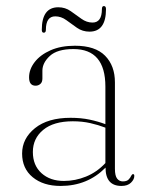

<svg xmlns="http://www.w3.org/2000/svg" viewBox="-20 -605 490 634"><path d="M53 -98Q53 -147.5 95.5 -181.8Q138 -216 213 -216Q247.5 -216 275.8 -210Q304 -204 328 -195V-319Q328 -443 222.5 -443Q169 -443 144.5 -420.2Q120 -397.5 120 -371.5V-346Q120 -333.5 113.2 -327.8Q106.5 -322 97.5 -322Q76 -322 76 -349.5Q76 -376 94.5 -400Q113 -424 147 -439Q181 -454 227.5 -454Q294.5 -454 327 -421Q359.5 -388 359.5 -333V-47.5Q359.5 -24.5 366.8 -15.2Q374 -6 385.5 -6Q398.5 -6 404.5 -12Q410.5 -18 413.5 -25Q416 -30 419.5 -30Q423.5 -30 423.5 -24Q423.5 -12.5 412.5 -1.8Q401.5 9 381 9Q328.5 9 328.5 -51.5Q269 9 180 9Q123 9 88 -19.8Q53 -48.5 53 -98ZM88.5 -103Q88.5 -59 117 -33.2Q145.5 -7.5 191 -7.5Q228.5 -7.5 264.2 -22Q300 -36.5 328 -66.5V-183.5Q304.5 -192.5 278 -198.5Q251.5 -204.5 220.5 -204.5Q157 -204.5 122.8 -176.2Q88.5 -148 88.5 -103ZM275.5 -500.5Q252.5 -500.5 234.2 -513.2Q216 -526 199 -538.5Q182 -551 162.5 -551Q131.5 -551 131.5 -506.5Q131.5 -497 124.5 -497Q118 -497 118 -506.5Q118 -581 172.5 -581Q195.5 -581 213.5 -568.2Q231.5 -555.5 248.8 -543Q266 -530.5 285.5 -530.5Q316.5 -530.5 316.5 -575Q316.5 -585 323 -585Q330 -585 330 -575Q330 -500.5 275.5 -500.5Z"/></svg>

Font: Fraunces 72pt S000 Thin
Style: Regular
Weight: 100
Version: Version 1.000; ttfautohint (v1.8.3)